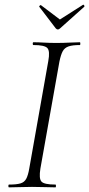

<svg xmlns="http://www.w3.org/2000/svg" viewBox="-20 -807 384 827"><path d="M19 0Q16 0 16 -6Q16 -12 19 -12Q51 -12 68 -17Q85 -22 93 -37Q101 -52 106 -81L188 -544Q196 -587 184 -600Q172 -613 124 -613Q121 -613 121 -619Q121 -625 124 -625Q144 -625 169 -623.5Q194 -622 222 -622Q254 -622 279.5 -623.5Q305 -625 324 -625Q326 -625 326 -619Q326 -613 324 -613Q292 -613 275 -607Q258 -601 250 -586Q242 -571 236 -542L154 -81Q147 -38 158.5 -25Q170 -12 219 -12Q221 -12 221 -6Q221 0 219 0Q199 0 174 -1Q149 -2 118 -2Q90 -2 64.5 -1Q39 0 19 0ZM220 -685 149 -778Q148 -780 151.5 -783Q155 -786 156 -785L238 -723L337 -786Q340 -788 342.5 -784Q345 -780 343 -778L239 -685Q229 -675 220 -685Z"/></svg>

Font: Cormorant Light
Style: Italic
Weight: 300
Italic angle: -10°
Designer: Christian Thalmann (Catharsis Fonts)
Foundry: Catharsis Fonts
Version: Version 4.000